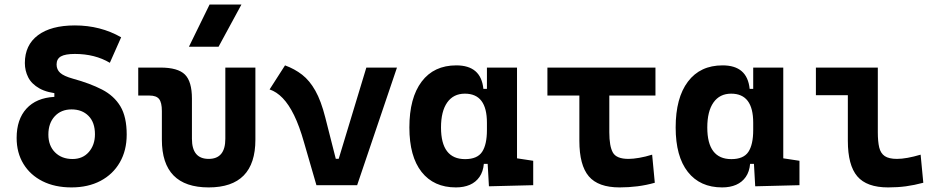

<svg xmlns="http://www.w3.org/2000/svg" viewBox="-20 -815 4142 845"><path d="M294.4 9.8Q221.7 9.8 167.5 -17.3Q113.3 -44.4 83.3 -93.5Q53.2 -142.6 53.2 -208Q53.2 -289.6 96.4 -336.9Q139.6 -384.3 219.2 -388.7V-420.9L247.6 -401.9Q188.5 -406.2 153.8 -425.8Q119.1 -445.3 104.2 -474.6Q89.4 -503.9 89.4 -537.6Q89.4 -616.7 147 -659.9Q204.6 -703.1 309.6 -703.1Q421.9 -703.1 513.2 -650.9L463.4 -538.6Q397.9 -577.6 309.6 -577.6Q267.1 -577.6 248 -566.7Q229 -555.7 229 -531.2Q229 -508.8 244.9 -494.4Q260.7 -480 300.8 -468.8Q376 -448.2 429 -420.9Q481.9 -393.6 509.8 -347.2Q537.6 -300.8 537.6 -222.7Q537.6 -152.8 507.3 -100.3Q477.1 -47.9 422.4 -19Q367.7 9.8 294.4 9.8ZM299.3 -115.2Q344.2 -115.2 371.1 -146.2Q397.9 -177.2 397.9 -224.1Q397.9 -276.4 369.6 -304.9Q341.3 -333.5 294.9 -333.5Q249 -333.5 220.9 -303.2Q192.9 -272.9 192.9 -222.7Q192.9 -173.8 222.2 -144.5Q251.5 -115.2 299.3 -115.2Z M898.4 9.8Q692.4 9.8 692.4 -200.2V-326.2Q692.4 -363.8 680.2 -379.2Q668 -394.5 637.7 -394.5H588.4V-517.6H686Q762.7 -517.6 793.7 -487.1Q824.7 -456.5 824.7 -380.9V-204.1Q824.7 -115.7 898.4 -115.7Q971.7 -115.7 971.7 -204.1V-517.6H1104V-200.2Q1104 9.8 898.4 9.8ZM811.5 -609.4 902.3 -794.9H1042.5L941.9 -609.4Z M1372.6 0 1454.1 -116.2H1470.7L1592.3 -517.6H1727.1L1551.8 0ZM1372.6 0 1317.4 -190.4Q1297.4 -260.7 1274.2 -308.1Q1251 -355.5 1224.1 -383.3Q1197.3 -411.1 1166.5 -421.4L1234.4 -527.3Q1276.9 -511.7 1309.8 -486.1Q1342.8 -460.4 1367.9 -415.8Q1393.1 -371.1 1411.6 -297.9L1477.5 -38.6Z M1986.3 9.8Q1889.2 9.8 1835.4 -58.3Q1781.7 -126.5 1781.7 -253.9Q1781.7 -384.3 1835.7 -455.8Q1889.6 -527.3 1988.3 -527.3Q2042.5 -527.3 2072.3 -501.7Q2102.1 -476.1 2107.4 -423.8H2153.3L2123 -274.9Q2123 -338.9 2098.9 -370.8Q2074.7 -402.8 2025.9 -402.8Q1975.6 -402.8 1948.2 -364Q1920.9 -325.2 1920.9 -253.9Q1920.9 -114.7 2026.9 -114.7Q2080.6 -114.7 2101.8 -146.7Q2123 -178.7 2123 -242.7V-267.1L2158.2 -93.8H2109.4Q2106.4 -59.6 2090.3 -36.4Q2074.2 -13.2 2047.9 -1.7Q2021.5 9.8 1986.3 9.8ZM2131.8 4.9 2123 -151.9V-254.4H2255.4V-118.2L2326.7 -107.4V0ZM2123 -211.4V-517.6H2255.4V-212.4Z M2707 9.8Q2612.8 9.8 2571.3 -39.1Q2529.8 -87.9 2529.8 -195.3V-517.6H2661.6V-232.9Q2661.6 -171.4 2677.3 -143.6Q2693 -115.7 2746.1 -115.7Q2766.1 -115.7 2793.2 -120.4Q2820.3 -125 2850.1 -134.3L2861.8 -10.7Q2824.2 0 2785.4 4.9Q2746.6 9.8 2707 9.8ZM2389.2 -394.5V-517.6H2864.7V-394.5Z M3158.2 9.8Q3061 9.8 3007.3 -58.3Q2953.6 -126.5 2953.6 -253.9Q2953.6 -384.3 3007.6 -455.8Q3061.5 -527.3 3160.2 -527.3Q3214.4 -527.3 3244.1 -501.7Q3273.9 -476.1 3279.3 -423.8H3325.2L3294.9 -274.9Q3294.9 -338.9 3270.8 -370.8Q3246.6 -402.8 3197.8 -402.8Q3147.5 -402.8 3120.1 -364Q3092.8 -325.2 3092.8 -253.9Q3092.8 -114.7 3198.7 -114.7Q3252.4 -114.7 3273.7 -146.7Q3294.9 -178.7 3294.9 -242.7V-267.1L3330.1 -93.8H3281.2Q3278.3 -59.6 3262.2 -36.4Q3246.1 -13.2 3219.7 -1.7Q3193.4 9.8 3158.2 9.8ZM3303.7 4.9 3294.9 -151.9V-254.4H3427.2V-118.2L3498.5 -107.4V0ZM3294.9 -211.4V-517.6H3427.2V-212.4Z M3888.7 9.8Q3794.4 9.8 3752.9 -39.1Q3711.4 -87.9 3711.4 -195.3V-517.6H3843.3V-232.9Q3843.3 -191.9 3849.5 -166Q3855.8 -140.1 3874 -127.9Q3892.2 -115.7 3927.7 -115.7Q3968.8 -115.7 4031.7 -134.3L4043.5 -10.7Q4003.4 0 3967 4.9Q3930.7 9.8 3888.7 9.8ZM3570.8 -396V-517.6H3734.4V-396Z"/></svg>

Font: Cascadia Code PL
Style: Regular
Weight: 400
Monospace: yes
Designer: Aaron Bell
Foundry: Saja Typeworks
Version: Version 2102.003